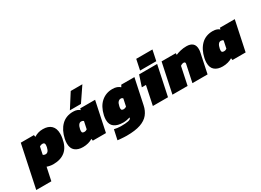

<svg xmlns="http://www.w3.org/2000/svg" viewBox="-89 -1602 3612 2656"><g transform="rotate(-30 1717.0 -274.0)"><path d="M-63 200 79 -474H289L294 -443Q324 -462 358 -473Q392 -484 435 -484Q521 -484 567.5 -439.5Q614 -395 614 -308Q614 -292 612.5 -274Q611 -256 607 -236Q585 -109 512.5 -49.5Q440 10 321 10Q295 10 267 4.5Q239 -1 222 -8L178 200ZM297 -163Q319 -163 335 -180Q351 -197 361 -240Q365 -257 365 -274Q365 -296 355.5 -303.5Q346 -311 329 -311Q316 -311 305.5 -307.5Q295 -304 283 -296L258 -178Q273 -163 297 -163Z M891 -522 1035 -748H1221L1068 -522ZM797 10Q718 10 671.5 -28Q625 -66 625 -146Q625 -162 627 -179.5Q629 -197 633 -216Q660 -341 732 -412.5Q804 -484 918 -484Q955 -484 981.5 -474Q1008 -464 1023 -449L1028 -474H1266L1166 0H956L951 -31Q921 -12 881 -1Q841 10 797 10ZM916 -163Q930 -163 941 -167Q952 -171 961 -178L986 -296Q972 -311 948 -311Q900 -311 882 -224Q879 -208 879 -197Q879 -176 889.5 -169.5Q900 -163 916 -163Z M1397 176Q1381 176 1352 174.5Q1323 173 1295 170.5Q1267 168 1254 166L1288 9Q1307 14 1339 18Q1371 22 1393 22Q1470 22 1510.5 13.5Q1551 5 1555 -15L1557 -24Q1536 -17 1506 -11.5Q1476 -6 1450 -6Q1358 -6 1307 -43Q1256 -80 1256 -159Q1256 -174 1258 -191Q1260 -208 1264 -227Q1293 -354 1367.5 -419Q1442 -484 1545 -484Q1589 -484 1617 -473Q1645 -462 1667 -443L1684 -474H1894L1809 -72Q1793 6 1748.5 61.5Q1704 117 1619.5 146.5Q1535 176 1397 176ZM1544 -163Q1569 -163 1589 -178L1614 -296Q1607 -304 1600 -307.5Q1593 -311 1579 -311Q1557 -311 1539 -292.5Q1521 -274 1512 -231Q1510 -221 1508.5 -212.5Q1507 -204 1507 -197Q1507 -176 1517.5 -169.5Q1528 -163 1544 -163Z M2007 -513 2042 -680H2301L2266 -513ZM1915 0 1978 -300H1912L1969 -474H2257L2157 0Z M2228 0 2328 -474H2555V-447Q2584 -461 2630.5 -472.5Q2677 -484 2729 -484Q2792 -484 2826 -454.5Q2860 -425 2860 -364Q2860 -351 2858.5 -336.5Q2857 -322 2853 -305L2789 0H2547L2605 -274Q2606 -278 2606 -284Q2606 -306 2579 -306Q2569 -306 2554 -300Q2539 -294 2530 -286L2470 0Z M3028 10Q2949 10 2902.5 -28Q2856 -66 2856 -146Q2856 -162 2858 -179.5Q2860 -197 2864 -216Q2891 -341 2963 -412.5Q3035 -484 3149 -484Q3186 -484 3212.5 -474Q3239 -464 3254 -449L3259 -474H3497L3397 0H3187L3182 -31Q3152 -12 3112 -1Q3072 10 3028 10ZM3147 -163Q3161 -163 3172 -167Q3183 -171 3192 -178L3217 -296Q3203 -311 3179 -311Q3131 -311 3113 -224Q3110 -208 3110 -197Q3110 -176 3120.5 -169.5Q3131 -163 3147 -163Z"/></g></svg>

Font: Kanit Black
Style: Italic
Weight: 900
Italic angle: -12°
Designer: Katatrad Team
Foundry: CadsonDemak
Version: Version 2.000; ttfautohint (v1.8.3)